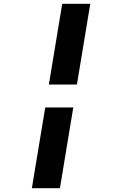

<svg xmlns="http://www.w3.org/2000/svg" viewBox="-20 -843 640 1006"><path d="M236 -400 306 -823H453L383 -400ZM147 143 217 -280H364L294 143Z"/></svg>

Font: Iosevka Curly Slab HvEx
Style: Italic
Weight: 900
Width: 7
Italic angle: -9°
Monospace: yes
Designer: Belleve Invis
Foundry: Belleve Invis
Version: Version 11.1.0; ttfautohint (v1.8.3)